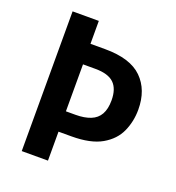

<svg xmlns="http://www.w3.org/2000/svg" viewBox="-130 -818 843 922"><g transform="rotate(20 291.5 -357.0)"><path d="M542 -378Q542 -318 518.5 -265.5Q495 -213 438.5 -180.5Q382 -148 284 -148H218V0H84V-714H218V-597H293Q422 -597 482 -538Q542 -479 542 -378ZM267 -252Q312 -252 343.5 -264.5Q375 -277 390.5 -304.5Q406 -332 406 -376Q406 -435 376.5 -463.5Q347 -492 281 -492H218V-252Z"/></g></svg>

Font: Noto Sans Display SemiBold
Style: Regular
Weight: 600
Designer: Monotype Design Team
Foundry: Monotype Imaging Inc.
Version: Version 2.003